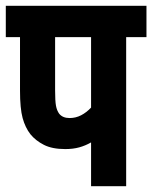

<svg xmlns="http://www.w3.org/2000/svg" viewBox="-20 -642 525 662"><path d="M415 -514V0H294V-151Q275 -140 253.5 -134Q232 -128 205 -128Q160 -128 131.5 -142.5Q103 -157 85 -179Q67 -202 58 -235Q49 -268 49 -330V-514H0V-622H485V-514ZM294 -514H170V-330Q170 -294 173 -277.5Q176 -261 184 -250Q196 -235 220 -235Q241 -235 259.5 -244.5Q278 -254 294 -271Z"/></svg>

Font: Noto Sans ExtraCondensed
Style: Bold
Weight: 700
Width: 2
Designer: Monotype Design Team
Foundry: Monotype Imaging Inc.
Version: Version 2.013; ttfautohint (v1.8.4.7-5d5b)